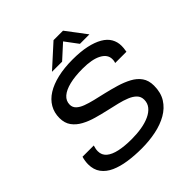

<svg xmlns="http://www.w3.org/2000/svg" viewBox="-229 -1038 1218 1218"><g transform="rotate(-45 380.0 -429.0)"><path d="M350 12Q285 12 228.5 3.5Q172 -5 129.5 -24Q87 -43 62.5 -76Q38 -109 38 -158Q38 -172 40.5 -188Q43 -204 47 -217H148Q145 -208 142.5 -196Q140 -184 140 -173Q140 -138 165.5 -116.5Q191 -95 237.5 -85Q284 -75 346 -75Q394 -75 436 -82Q478 -89 510.5 -104Q543 -119 561.5 -142Q580 -165 580 -196Q580 -224 562 -242.5Q544 -261 513.5 -273.5Q483 -286 445.5 -295Q408 -304 368 -313Q324 -323 279.5 -335.5Q235 -348 198 -368Q161 -388 139 -418.5Q117 -449 117 -494Q117 -542 139 -580Q161 -618 202.5 -644Q244 -670 303.5 -684Q363 -698 438 -698Q510 -698 562.5 -686.5Q615 -675 650.5 -654.5Q686 -634 703 -604.5Q720 -575 720 -539Q720 -530 719 -519Q718 -508 715 -491H614Q618 -503 618.5 -510Q619 -517 619 -521Q619 -563 573 -587.5Q527 -612 442 -612Q374 -612 325 -600Q276 -588 249.5 -565Q223 -542 223 -508Q223 -484 240 -467.5Q257 -451 286.5 -440Q316 -429 353 -420Q390 -411 430 -402Q477 -391 522.5 -377.5Q568 -364 605.5 -344Q643 -324 665 -293Q687 -262 687 -215Q687 -153 660 -110Q633 -67 586 -40Q539 -13 478 -0.5Q417 12 350 12ZM291 -735 440 -870H525L627 -735H542L459 -846H504L382 -735Z"/></g></svg>

Font: Archivo SemiExpanded
Style: Italic
Weight: 400
Width: 6
Italic angle: -10°
Designer: Hector Gatti
Foundry: Omnibus-Type
Version: Version 2.001